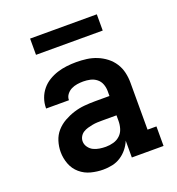

<svg xmlns="http://www.w3.org/2000/svg" viewBox="-131 -819 861 933"><g transform="rotate(-20 300.0 -352.0)"><path d="M245 8Q214 8 182.5 0Q151 -8 126.5 -29Q102 -50 90.5 -80.5Q79 -111 79 -143Q79 -171 87.5 -198.5Q96 -226 114.5 -247Q133 -268 158 -282Q183 -296 210 -304.5Q237 -313 265 -315.5Q293 -318 321 -318H395V-344Q395 -362 388.5 -379.5Q382 -397 367.5 -408.5Q353 -420 335 -424Q317 -428 299 -428Q283 -428 267 -425.5Q251 -423 237 -416Q223 -409 213 -396Q203 -383 203 -367V-366H85V-369Q85 -394 93.5 -418Q102 -442 118 -461.5Q134 -481 155.5 -494Q177 -507 200.5 -514.5Q224 -522 249 -525Q274 -528 299 -528Q326 -528 352.5 -524.5Q379 -521 404 -511Q429 -501 450.5 -484.5Q472 -468 486.5 -445.5Q501 -423 507 -397Q513 -371 513 -344V-101H559V0H395V-87Q386 -65 371 -46.5Q356 -28 336 -15Q316 -2 292.5 3Q269 8 245 8ZM295 -92Q315 -92 334.5 -97.5Q354 -103 368.5 -116.5Q383 -130 389 -149.5Q395 -169 395 -189V-218H321Q308 -218 295.5 -217.5Q283 -217 270 -214.5Q257 -212 244.5 -208.5Q232 -205 221 -198Q210 -191 203.5 -179.5Q197 -168 197 -155Q197 -139 207 -125Q217 -111 231.5 -104Q246 -97 262.5 -94.5Q279 -92 295 -92ZM128 -628V-712H473V-628Z"/></g></svg>

Font: Iosevka HT Extended
Style: Bold
Weight: 700
Width: 7
Monospace: yes
Designer: Belleve Invis
Foundry: Belleve Invis
Version: Version 32.3.0; ttfautohint (v1.8.4)